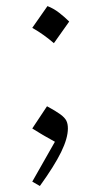

<svg xmlns="http://www.w3.org/2000/svg" viewBox="-20 -515 339 642"><path d="M138.7 -494.6Q159.2 -486.8 177.7 -472.4Q196.3 -458 211.4 -442.9L160.2 -370.6Q145 -383.8 126.5 -397.2Q107.9 -410.6 87.9 -421.9ZM137.2 -159.7Q167 -143.6 181.9 -132.6Q196.8 -121.6 201.9 -111.3Q207 -101.1 207 -85.4Q207 -52.7 184.3 -6.3Q161.6 40 113.3 106.9L87.9 92.3L163.6 -41Q138.7 -54.7 123.3 -63.7Q107.9 -72.8 87.9 -85.4Z"/></svg>

Font: Pinar-FD Light
Style: Regular
Weight: 300
Designer: Amin Abedi
Version: Version 2.000